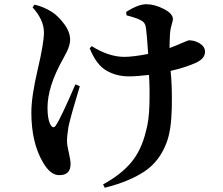

<svg xmlns="http://www.w3.org/2000/svg" viewBox="-20 -798 1040 894"><path d="M331.1 -405.3 351.6 -396.5Q310.5 -261.7 298.8 -208Q292 -167 292 -139.6Q292 -122.1 300.3 -87.4Q308.6 -52.7 308.6 -34.2Q308.6 17.6 255.9 17.6Q214.8 17.6 180.7 -41Q126 -132.8 126 -274.4Q126 -348.6 155.3 -473.1Q184.6 -597.7 184.6 -646.5Q184.6 -705.1 131.8 -763.7L140.6 -776.4Q180.7 -767.6 220.7 -743.2Q250 -724.6 278.3 -687Q306.6 -649.4 306.6 -612.3Q306.6 -598.6 301.3 -582.5Q295.9 -566.4 292 -558.6Q288.1 -550.8 273.4 -523.4Q201.2 -395.5 201.2 -295.9Q201.2 -243.2 214.8 -217.8Q228.5 -194.3 241.2 -215.8Q263.7 -249 331.1 -405.3ZM769.5 -574.2Q778.3 -577.1 800.3 -586.4Q822.3 -595.7 839.8 -603Q857.4 -610.4 858.4 -610.4Q887.7 -610.4 911.1 -595.2Q934.6 -580.1 934.6 -556.6Q934.6 -525.4 892.6 -505.9Q845.7 -484.4 774.4 -467.8Q782.2 -394.5 779.8 -292.5Q777.3 -190.4 755.9 -134.8Q723.6 -46.9 652.3 0.5Q581.1 47.9 467.8 76.2L460 60.5Q541 16.6 589.4 -40Q637.7 -96.7 659.2 -185.5Q673.8 -235.4 675.8 -312Q677.7 -388.7 673.8 -449.2Q617.2 -442.4 580.1 -442.4Q522.5 -442.4 475.6 -469.2Q428.7 -496.1 397.5 -573.2L407.2 -583Q487.3 -533.2 558.6 -533.2Q599.6 -533.2 669.9 -546.9Q664.1 -634.8 660.2 -663.1Q658.2 -691.4 638.7 -702.1Q618.2 -713.9 569.3 -726.6L567.4 -742.2Q623 -778.3 661.1 -778.3Q700.2 -778.3 742.7 -756.3Q785.2 -734.4 785.2 -709Q785.2 -702.1 778.8 -681.2Q772.5 -660.2 771.5 -640.6Q769.5 -605.5 769.5 -574.2Z"/></svg>

Font: GenYoMin TW TTF Bold
Style: Regular
Weight: 700
Version: Version 1.300